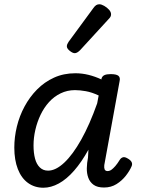

<svg xmlns="http://www.w3.org/2000/svg" viewBox="-20 -862 663 899"><path d="M183 17Q142 17 111 -5.5Q80 -28 63.5 -70.5Q47 -113 47 -171Q47 -220 59 -269.5Q71 -319 95 -363.5Q119 -408 153.5 -443Q188 -478 233 -498.5Q278 -519 333 -519Q364 -519 394.5 -511.5Q425 -504 455 -490V-493Q458 -505 468.5 -510Q479 -515 498 -515Q525 -515 534.5 -507Q544 -499 540 -482L471 -104Q467 -87 468 -77.5Q469 -68 473 -64.5Q477 -61 483 -61Q493 -61 501.5 -67Q510 -73 520 -84.5Q530 -96 541 -114Q547 -123 555.5 -125.5Q564 -128 576 -121Q591 -113 596 -103.5Q601 -94 596 -83Q587 -62 569 -39Q551 -16 525.5 0Q500 16 467 16Q436 16 418.5 3.5Q401 -9 393.5 -29.5Q386 -50 386.5 -74.5Q387 -99 392 -124Q393 -132 393 -141.5Q393 -151 394 -161Q362 -103 327 -63Q292 -23 255.5 -3Q219 17 183 17ZM137 -181Q137 -146 144 -119.5Q151 -93 166.5 -78Q182 -63 205 -63Q241 -63 281 -100.5Q321 -138 360.5 -208.5Q400 -279 435 -378L442 -415Q410 -430 382 -435Q354 -440 331 -440Q295 -440 264 -425Q233 -410 209.5 -384Q186 -358 170 -324.5Q154 -291 145.5 -254Q137 -217 137 -181ZM330 -613Q320 -613 306.5 -624Q293 -635 293 -645Q293 -650 295 -655Q297 -660 301 -666L417 -824Q424 -834 430.5 -838Q437 -842 445 -842Q455 -842 468 -834.5Q481 -827 490.5 -816.5Q500 -806 500 -795Q500 -788 497 -783Q494 -778 488 -772L355 -627Q341 -613 330 -613Z"/></svg>

Font: Playwrite DE VA
Style: Regular
Weight: 400
Designer: Veronika Burian, José Scaglione
Foundry: TypeTogether
Version: Version 1.002